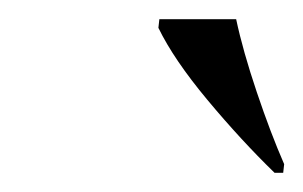

<svg xmlns="http://www.w3.org/2000/svg" viewBox="-20 -786 316 200"><path d="M266 -606Q231 -640 196 -682Q161 -724 145 -757L146 -766H226Q233 -733 247.5 -690Q262 -647 276 -615L275 -606Z"/></svg>

Font: Noto Serif Display Condensed
Style: Italic
Weight: 400
Width: 3
Italic angle: -12°
Designer: Monotype Design Team
Foundry: Monotype Imaging Inc.
Version: Version 2.009